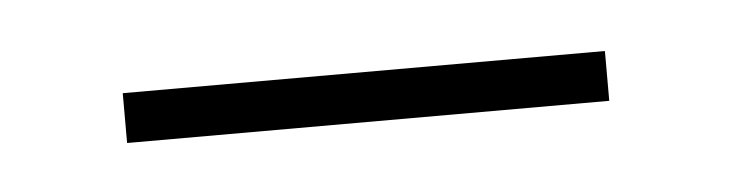

<svg xmlns="http://www.w3.org/2000/svg" viewBox="-22 -320 366 96"><g transform="rotate(-5 161.0 -271.5)"><path d="M40 -284H282V-259H40Z"/></g></svg>

Font: Noto Sans Cham Thin
Style: Regular
Weight: 250
Version: Version 2.002